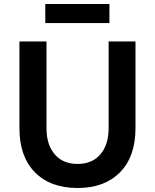

<svg xmlns="http://www.w3.org/2000/svg" viewBox="-20 -922 773 958"><path d="M656 -715V-282Q656 -141 579 -62.5Q502 16 367 16Q231 16 154 -62.5Q77 -141 77 -282V-715H212V-282Q212 -200 253 -152Q294 -104 367 -104Q440 -104 481 -152Q522 -200 522 -282V-715ZM526 -807H206V-902H526Z"/></svg>

Font: Wix Madefor Text
Style: Bold
Weight: 700
Designer: Dalton Maag Ltd
Foundry: Dalton Maag Ltd
Version: Version 3.100